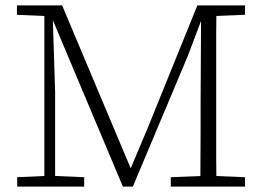

<svg xmlns="http://www.w3.org/2000/svg" viewBox="-20 -694 981 714"><path d="M44 0V-35L154 -40H177L293 -35V0ZM43 -639V-674H169V-634H160ZM145 0V-669H175L185 -351V0ZM437 0 174 -625H158V-674H211L469 -61H463L526 -210L714 -674H751V-625H731L678 -485L474 0ZM615 0V-35L739 -40H770L891 -35V0ZM725 0Q725 -53 725.5 -105.5Q726 -158 726 -210.5Q726 -263 726 -315L728 -674H785Q784 -623 784 -571.5Q784 -520 784 -469Q784 -418 784 -366V-310Q784 -258 784 -206.5Q784 -155 784 -103.5Q784 -52 785 0ZM760 -634V-674H891V-639L770 -634Z"/></svg>

Font: Source Serif 4 Light
Style: Regular
Weight: 300
Designer: Frank Grießhammer
Foundry: Adobe Systems Incorporated
Version: Version 4.004;hotconv 1.0.116;makeotfexe 2.5.65601